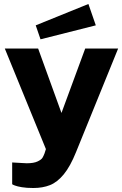

<svg xmlns="http://www.w3.org/2000/svg" viewBox="-20 -773 612 962"><path d="M41 150V41L94 44Q101 45 114 45Q149 45 168 36Q187 27 192.5 18Q198 9 203 -4L210 -26L4 -530H171L288 -207L407 -530H572L361 -11Q332 61 299.5 100.5Q267 140 230.5 154.5Q194 169 147 169Q113 169 89.5 165Q66 161 54.5 156.5Q43 152 41 150ZM460 -646 183 -576 159 -646 423 -753Z"/></svg>

Font: Morrison
Style: Bold
Weight: 700
Designer: Pablo Impallari, Rodrigo Fuenzalida (Modified by Dan O. Williams)
Version: Version 0.03;June 6, 2019;FontCreator 11.5.0.2425 64-bit; tt